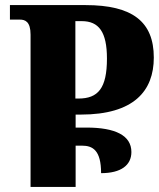

<svg xmlns="http://www.w3.org/2000/svg" viewBox="-20 -734 626 754"><path d="M100 0H277V-162H302C344 -162 377 -144 377 -54C455 -54 496 -85 496 -137C496 -202 433 -233 320 -233H277V-284H297C506 -284 584 -377 584 -508C584 -649 500 -714 316 -714H19V-657H58C78 -657 100 -650 100 -598ZM276 -347V-651H301C368 -651 400 -609 400 -504C400 -387 365 -347 288 -347Z"/></svg>

Font: Noto Serif Georgian Condensed Black
Style: Regular
Weight: 900
Width: 3
Designer: Monotype Design Team, Akaki Razmadze
Foundry: Google LLC
Version: Version 2.003